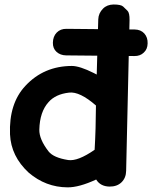

<svg xmlns="http://www.w3.org/2000/svg" viewBox="-20 -806 674 851"><path d="M575.2 -557.6Q601.1 -557.1 617.2 -572.8Q633.8 -587.9 634.3 -613.3Q635.3 -640.1 619.6 -657.7Q604 -674.8 577.1 -675.3L274.9 -678.2Q248 -678.7 231.4 -661.6Q214.8 -644.5 214.4 -616.7Q213.9 -591.3 230.5 -576.2Q247.1 -561 272.9 -560.5ZM436.5 -767.6Q416.5 -747.6 415.5 -720.2L408.7 -475.6Q402.3 -479 395.5 -482.4Q333 -513.7 298.3 -513.7Q174.3 -513.2 92.8 -425.8Q19 -347.2 24.4 -210.4Q28.8 -113.3 106.9 -41Q182.6 23.9 279.3 24.4Q330.1 24.9 406.2 -10.3Q424.8 20 464.8 21Q498.5 21.5 518.6 2Q538.6 -17.6 539.1 -48.8L554.2 -716.8Q554.7 -748.5 545.2 -758.1Q535.6 -767.6 525.9 -776.9Q516.1 -786.1 483.4 -786.1Q454.1 -785.6 436.5 -767.6ZM282.2 -96.7Q217.3 -106.9 195.3 -134.8Q153.3 -189 154.3 -231.4Q156.2 -310.5 195.3 -353.5Q226.1 -388.7 286.1 -395.5Q333 -401.4 405.3 -338.4Q404.8 -234.9 399.4 -142.1Q324.7 -90.3 282.2 -96.7Z"/></svg>

Font: Comic Relief
Style: Bold
Weight: 700
Designer: Jeff Davis
Foundry: Loudifier
Version: Version 1.200; ttfautohint (v1.8.4.7-5d5b)